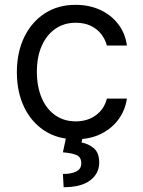

<svg xmlns="http://www.w3.org/2000/svg" viewBox="-20 -573 602 806"><path d="M297.9 11.7Q221.7 11.7 166.3 -24.7Q110.8 -61 80.8 -124.5Q50.8 -188 50.8 -269.5Q50.8 -353 81.5 -416.7Q112.3 -480.5 167.7 -516.6Q223.1 -552.7 296.9 -552.7Q354.5 -552.7 400.6 -531.5Q446.8 -510.3 476.3 -471.7Q505.9 -433.1 512.7 -381.8H428.7Q422.4 -406.7 405.8 -428.7Q389.2 -450.7 362.1 -464.1Q335 -477.5 297.9 -477.5Q249 -477.5 212.4 -452.1Q175.8 -426.8 155.3 -380.6Q134.8 -334.5 134.8 -272.5Q134.8 -209.5 154.8 -162.4Q174.8 -115.2 211.7 -89.4Q248.5 -63.5 297.9 -63.5Q347.2 -63.5 382.3 -89.1Q417.5 -114.7 428.7 -159.2H512.7Q505.9 -110.8 477.8 -72.3Q449.7 -33.7 404.1 -11Q358.4 11.7 297.9 11.7ZM258.8 -2.9H328.1L322.3 25.4Q350.1 29.8 373.3 48.8Q396.5 67.9 396.5 109.4Q396.5 155.3 358.6 184.1Q320.8 212.9 247.1 212.9L244.1 157.2Q277.3 157.7 299.3 147.2Q321.3 136.7 321.3 112.3Q321.3 87.9 303 78.9Q284.7 69.8 244.1 66.4Z"/></svg>

Font: Inter V
Style: Weight 400 Optical size 14.0
Weight: 400
Designer: Rasmus Andersson
Foundry: rsms
Version: Version 4.000;git-4fc901f